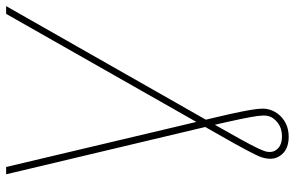

<svg xmlns="http://www.w3.org/2000/svg" viewBox="-191 -577 983 641"><g transform="rotate(-90 300.5 -256.5)"><path d="M39.1 -727.5H63.5L227.5 -35.2Q241.7 24.4 248.5 58.8Q255.4 93.3 257.3 111.8Q259.3 130.4 257.3 142.1Q253.9 162.6 241.2 179.4Q228.5 196.3 209 206.1Q189.5 215.8 164.6 215.8Q125.5 215.8 106 193.6Q86.4 171.4 92.3 140.1Q93.3 133.8 95.7 126Q98.1 118.2 103.8 106.7Q109.4 95.2 118.4 77.9Q127.4 60.5 141.4 35.4Q155.3 10.3 175.3 -24.4L574.7 -727.5H600.6L212.4 -44.9Q176.8 17.6 156 55.4Q135.3 93.3 125.7 113.3Q116.2 133.3 114.3 144Q110.8 165 124.8 179.2Q138.7 193.4 166 193.4Q192.4 193.4 211.4 179Q230.5 164.6 234.4 143.6Q236.3 133.3 233.9 113Q231.4 92.8 223.1 53.2Q214.8 13.7 199.2 -53.7Z"/></g></svg>

Font: Inter 24pt Thin
Style: Italic
Weight: 250
Italic angle: -9.3988°
Version: Version 4.001;git-66647c0bb